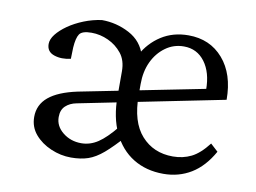

<svg xmlns="http://www.w3.org/2000/svg" viewBox="-56 -504 787 590"><g transform="rotate(10 338.0 -208.5)"><path d="M197.3 7.8Q165 7.8 134.3 -5.4Q103.5 -18.6 84 -41.5Q64.5 -64.5 64.5 -95.7Q64.5 -133.8 93.8 -158.2Q123 -182.6 182.6 -195.3L581.1 -274.4L570.3 -249V-269.5Q570.3 -323.2 545.9 -356Q521.5 -388.7 480.5 -388.7Q448.2 -388.7 422.9 -370.1Q397.5 -351.6 383.3 -321.3Q369.1 -291 369.1 -252V-216.8Q369.1 -133.8 406.7 -91.8Q444.3 -49.8 504.9 -49.8Q536.1 -49.8 562 -62.5Q587.9 -75.2 614.3 -109.4L637.7 -87.9Q610.4 -39.1 571.8 -15.6Q533.2 7.8 485.4 7.8Q431.6 7.8 391.1 -17.1Q350.6 -42 328.1 -89.4Q305.7 -136.7 305.7 -202.1V-280.3Q305.7 -314.5 288.6 -335.9Q271.5 -357.4 246.1 -369.1Q220.7 -380.9 193.4 -380.9Q164.1 -380.9 155.8 -368.7Q147.5 -356.4 145.5 -326.2L144.5 -291Q116.2 -284.2 92.8 -292Q69.3 -299.8 69.3 -324.2Q69.3 -338.9 81.5 -354.5Q93.8 -370.1 114.7 -384.8Q135.7 -399.4 162.6 -410.2Q189.5 -420.9 217.8 -424.8Q263.7 -424.8 304.2 -403.3Q344.7 -381.8 357.4 -337.9H345.7Q367.2 -377.9 403.8 -401.4Q440.4 -424.8 488.3 -424.8Q555.7 -424.8 596.7 -377.4Q637.7 -330.1 637.7 -250L185.5 -159.2Q165 -155.3 151.9 -143.1Q138.7 -130.9 138.7 -108.4Q138.7 -80.1 163.1 -60.5Q187.5 -41 220.7 -41Q248 -41 272.5 -57.1Q296.9 -73.2 327.1 -110.4L354.5 -85.9Q321.3 -48.8 297.4 -28.3Q273.4 -7.8 250.5 0Q227.5 7.8 197.3 7.8Z"/></g></svg>

Font: Crimson Pro Light
Style: Regular
Weight: 300
Designer: Jacques Le Bailly
Foundry: Baron von Fonthausen
Version: Version 1.003